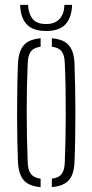

<svg xmlns="http://www.w3.org/2000/svg" viewBox="-20 -762 379 787"><path d="M53.5 -101Q52 -138 51 -186.2Q50 -234.5 50 -288.2Q50 -342 50.8 -395.8Q51.5 -449.5 53.5 -498Q55.5 -550 76.5 -575.5Q97.5 -601 146.5 -605V-570.5Q118.5 -567 106.5 -551Q94.5 -535 93.5 -501Q91.5 -456 90.5 -406.2Q89.5 -356.5 89.5 -304.8Q89.5 -253 90.5 -200.8Q91.5 -148.5 93.5 -98Q94.5 -65 106.5 -49.2Q118.5 -33.5 146.5 -29.5V5Q97.5 1 76.5 -24.2Q55.5 -49.5 53.5 -101ZM192.5 5V-29.5Q222 -33.5 233.2 -49.5Q244.5 -65.5 245.5 -96Q247.5 -142 248.5 -192Q249.5 -242 249.5 -294.5Q249.5 -347 248.8 -399.8Q248 -452.5 245.5 -504Q244.5 -536.5 232.5 -551.8Q220.5 -567 192.5 -570.5V-605Q226 -602.5 245.8 -590.2Q265.5 -578 275 -555.5Q284.5 -533 285.5 -498Q287 -455.5 288 -406.5Q289 -357.5 289 -305.8Q289 -254 288.2 -202Q287.5 -150 285.5 -101Q284.5 -67 275 -44.2Q265.5 -21.5 245.5 -9.8Q225.5 2 192.5 5ZM169.5 -635Q115 -635 89.5 -662.2Q64 -689.5 62.5 -742H95Q96 -708.5 112.5 -686Q129 -663.5 169.5 -663.5Q205.5 -663.5 224.5 -684.8Q243.5 -706 244 -742H275.5Q274 -690.5 248.8 -662.8Q223.5 -635 169.5 -635Z"/></svg>

Font: Big Shoulders Stencil Text SC Thin
Style: Regular
Weight: 100
Designer: Patric King
Foundry: XO Type Co
Version: Version 2.001